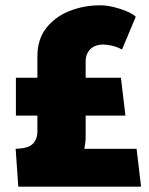

<svg xmlns="http://www.w3.org/2000/svg" viewBox="-20 -704 562 724"><path d="M49 0H512L495 -143H298Q300 -153 301.5 -164.5Q303 -176 303 -188V-268H453L436 -411H303V-471Q303 -501 320.5 -518.5Q338 -536 370 -536Q383 -536 403 -531.5Q423 -527 440 -517L492 -641Q480 -652 457.5 -661.5Q435 -671 408.5 -677.5Q382 -684 358 -684Q296 -684 242 -662.5Q188 -641 154.5 -598.5Q121 -556 121 -491V-411H40V-268H121V-208Q121 -179 103.5 -161.5Q86 -144 39 -143Z"/></svg>

Font: Catamaran Black
Style: Regular
Weight: 900
Designer: Pria Ravichandran
Version: Version 2.000